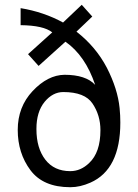

<svg xmlns="http://www.w3.org/2000/svg" viewBox="-20 -774 575 801"><path d="M479 -323Q471 -403 426 -491Q380 -579 299 -642L365 -705L321 -754L243 -680Q163 -724 66 -740V-669Q162 -668 198 -639L97 -548L141 -499L253 -600Q336 -542 377 -420Q338 -462 249 -462Q179 -461 116 -394Q54 -328 54 -232Q54 -135 107 -64Q160 7 273 7H274Q314 7 357 -12Q482 -67 482 -263Q482 -293 479 -323ZM399 -231Q399 -138 352 -94Q317 -60 273 -60Q206 -60 169 -108Q132 -156 132 -235V-237Q132 -307 166 -349Q200 -390 244 -390Q334 -390 366 -342Q399 -293 399 -231Z"/></svg>

Font: Sawarabi Gothic
Style: Regular
Weight: 400
Designer: mshio (mshio@users.sourceforge.jp)
Version: Version 20141215